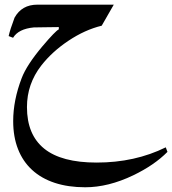

<svg xmlns="http://www.w3.org/2000/svg" viewBox="-20 -312 739 824"><path d="M698.7 339.8Q642.1 397 551.8 440.4Q444.8 491.7 345.7 491.7Q272.5 491.7 214.8 472.7Q157.2 453.6 117.7 417.2Q78.1 380.9 57.4 328.1Q36.6 275.4 36.6 207.5Q36.6 118.2 73.2 22.9Q94.7 -33.2 161.6 -112.8Q218.3 -179.7 232.4 -186V-195.8Q205.6 -195.3 178.7 -195.1Q151.9 -194.8 125 -194.3Q59.1 -188 36.1 -149.9L17.1 -157.2Q22.9 -184.1 42.5 -236.3Q73.7 -292 140.1 -292H468.3L416.5 -201.7Q344.2 -184.1 273.9 -137.2Q204.1 -90.8 157.2 -30.8Q95.7 48.3 95.7 147.5Q95.7 266.1 169.7 325.9Q243.7 385.7 394.5 385.7Q559.1 385.7 691.4 320.3Z"/></svg>

Font: SakalBharati
Style: Regular
Weight: 400
Designer: CDAC GIST
Foundry: CDAC
Version: 13.02